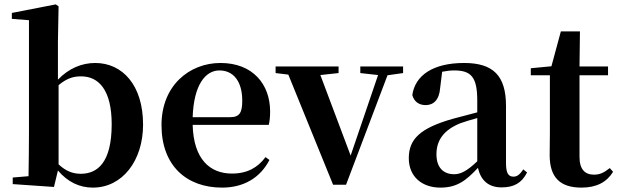

<svg xmlns="http://www.w3.org/2000/svg" viewBox="-20 -839 2818 875"><path d="M403 16C538 16 632 -107 632 -271C632 -451 538 -552 414 -552C353 -552 294 -528 244 -476V-651L247 -810L234 -819L34 -780V-753L112 -747V-235C112 -179 111 -94 110 -36L38 -30V0L226 13L244 -62C289 -9 343 16 403 16ZM247 -451C288 -485 318 -491 350 -491C431 -491 489 -427 489 -273C489 -95 422 -47 348 -47C312 -47 280 -59 247 -90Z M992 16C1091 16 1166 -29 1208 -110L1190 -123C1155 -76 1108 -48 1037 -48C937 -48 862 -113 858 -270H1205C1209 -288 1211 -306 1211 -331C1211 -455 1132 -552 985 -552C843 -552 716 -449 716 -269C716 -84 830 16 992 16ZM858 -305C863 -452 916 -518 980 -518C1044 -518 1084 -468 1084 -380C1084 -326 1072 -305 1029 -305Z M1622 -506 1703 -497 1578 -130 1440 -497 1523 -506V-536H1236V-506L1294 -499L1498 3H1557L1746 -496L1817 -506V-536H1622Z M2266 15C2322 15 2358 -5 2382 -53L2365 -67C2347 -41 2335 -34 2320 -34C2298 -34 2286 -48 2286 -95V-356C2286 -494 2228 -552 2095 -552C1954 -552 1872 -496 1859 -406C1867 -376 1889 -360 1920 -360C1954 -360 1982 -382 1986 -439L1995 -512C2015 -516 2032 -518 2050 -518C2127 -518 2155 -488 2155 -381V-327L2045 -298C1893 -255 1843 -204 1843 -118C1843 -34 1903 16 1987 16C2063 16 2104 -16 2158 -74C2171 -18 2205 15 2266 15ZM2155 -104C2106 -57 2077 -45 2050 -45C2001 -45 1969 -75 1969 -136C1969 -203 2006 -248 2077 -277C2097 -284 2125 -293 2155 -301Z M2630 16C2699 16 2745 -9 2774 -56L2759 -73C2732 -52 2714 -43 2687 -43C2646 -43 2621 -67 2621 -124V-496H2751V-536H2621L2623 -696H2536L2493 -537L2399 -528V-496H2486V-235C2486 -195 2485 -169 2485 -132C2485 -29 2534 16 2630 16Z"/></svg>

Font: Noto Serif CJK TC
Style: Bold
Weight: 700
Designer: Ryoko NISHIZUKA 西塚涼子 (kana & ideographs); Frank Grießhammer (Latin, Greek & Cyrillic); Wenlong ZHANG 张文龙 (bopomofo); San
Foundry: Adobe
Version: Version 2.001;hotconv 1.1.0;makeotfexe 2.6.0